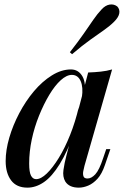

<svg xmlns="http://www.w3.org/2000/svg" viewBox="-20 -848 575 882"><path d="M146 -25Q168 -25 195 -51Q222 -77 250 -122.5Q278 -168 302 -228Q326 -288 342 -356L324 -247Q290 -152 254.5 -94.5Q219 -37 182 -11.5Q145 14 106 14Q56 14 31 -19.5Q6 -53 6 -108Q6 -158 22.5 -215Q39 -272 68.5 -328Q98 -384 136 -429Q174 -474 218 -501.5Q262 -529 306 -529Q340 -529 358.5 -497.5Q377 -466 367 -406L356 -400Q363 -447 350.5 -475.5Q338 -504 310 -504Q286 -504 259 -479.5Q232 -455 206.5 -412.5Q181 -370 159.5 -317Q138 -264 126 -207.5Q114 -151 114 -97Q114 -57 122.5 -41Q131 -25 146 -25ZM385 -515Q415 -516 443 -519Q471 -522 495 -529L368 -86Q365 -75 362.5 -61.5Q360 -48 363.5 -38Q367 -28 382 -28Q400 -28 418 -47.5Q436 -67 454 -122L468 -163H487L462 -90Q448 -49 428 -27Q408 -5 385.5 4.5Q363 14 342 14Q298 14 280 -14Q267 -36 271.5 -67.5Q276 -99 285 -133ZM301 -608Q340 -658 365 -694Q390 -730 408.5 -757Q427 -784 446 -804Q464 -824 484 -827Q504 -830 519 -818Q531 -805 528 -787Q525 -769 504 -748Q485 -729 458 -710Q431 -691 395 -665.5Q359 -640 311 -599Z"/></svg>

Font: Playfair Display Medium
Style: Italic
Weight: 500
Italic angle: -14°
Designer: Claus Eggers Sørensen
Foundry: Claus Eggers Sørensen
Version: Version 1.203